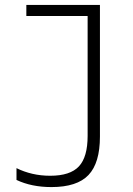

<svg xmlns="http://www.w3.org/2000/svg" viewBox="-20 -750 540 780"><path d="M189 10Q108 10 47 -19V-67Q77 -52 111.5 -44Q146 -36 184 -36Q265 -36 300.5 -74Q336 -112 336 -198V-685H87V-730H386V-195Q386 -88 339.5 -39Q293 10 189 10Z"/></svg>

Font: M PLUS 1 Code Light
Style: Regular
Weight: 300
Designer: Coji Morishita
Foundry: UNDERFOREST DESIGN
Version: Version 1.002